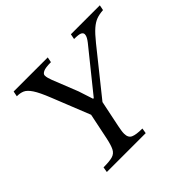

<svg xmlns="http://www.w3.org/2000/svg" viewBox="-156 -842 1027 1027"><g transform="rotate(-45 357.5 -328.5)"><path d="M557 -528 351 -271 333 -319 528 -561Q536 -571 542.5 -582.5Q549 -594 549 -604Q549 -615 537.5 -621Q526 -627 490 -627L496 -657H715L709 -627Q679 -625 657.5 -617Q636 -609 613 -589Q590 -569 557 -528ZM405 0H111L116 -30Q161 -30 184 -36.5Q207 -43 218 -65Q229 -87 238 -131L279 -329H369L328 -131Q325 -115 323 -103Q321 -91 321 -80Q321 -49 342 -39.5Q363 -30 410 -30ZM341 -314 274 -261 182 -491Q157 -554 138 -582.5Q119 -611 100.5 -619Q82 -627 57 -627L63 -657H321L315 -627Q273 -627 257 -619Q241 -611 241 -600Q241 -590 244 -579.5Q247 -569 251 -558L309 -412Z"/></g></svg>

Font: STIX Two Text
Style: Italic
Weight: 400
Italic angle: -12°
Designer: Ross Mills, John Hudson & Paul Hanslow, Tiro Typeworks Ltd; with prior portions MicroPress Inc. and Coen Hoffman, Elsevi
Foundry: Tiro Typeworks Ltd
Version: Version 2.13 b171